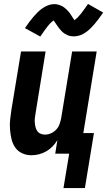

<svg xmlns="http://www.w3.org/2000/svg" viewBox="-20 -782 545 977"><path d="M185 -596 107 -639Q119 -657 130 -671.5Q141 -686 151.5 -698Q162 -710 172 -720Q182 -730 195.5 -739.5Q209 -749 224.5 -755Q240 -761 256 -761Q265 -761 273.5 -759Q282 -757 291 -753Q300 -749 306 -744.5Q312 -740 319 -733.5Q326 -727 331.5 -720Q337 -713 341 -706.5Q345 -700 350 -692.5Q355 -685 359 -679Q375 -691 390.5 -710.5Q406 -730 428 -762L505 -718Q493 -701 482 -686Q471 -671 461 -659.5Q451 -648 440.5 -637.5Q430 -627 416.5 -617.5Q403 -608 387.5 -602.5Q372 -597 357 -597Q347 -597 338.5 -598.5Q330 -600 321.5 -604Q313 -608 306.5 -612.5Q300 -617 293 -624Q286 -631 281 -638Q276 -645 271.5 -651Q267 -657 261.5 -665.5Q256 -674 253 -678Q237 -667 221.5 -647Q206 -627 185 -596ZM303 175 332 0H261L272 -69Q262 -52 247.5 -37Q233 -22 215.5 -12Q198 -2 178.5 3Q159 8 140 8Q115 8 93 -2Q71 -12 57.5 -31.5Q44 -51 38.5 -74.5Q33 -98 31 -123Q29 -148 31.5 -173Q34 -198 38 -223L87 -520H212L161 -206Q159 -194 157.5 -182Q156 -170 157 -158.5Q158 -147 160.5 -136Q163 -125 169.5 -115.5Q176 -106 186.5 -101.5Q197 -97 209 -97Q224 -97 239 -103.5Q254 -110 265.5 -122Q277 -134 282.5 -149Q288 -164 291 -179L347 -520H472L404 -105H458L412 175Z"/></svg>

Font: Iosevka SS04 Extrabold
Style: Italic
Weight: 800
Italic angle: -9°
Monospace: yes
Designer: Belleve Invis
Foundry: Belleve Invis
Version: Version 19.0.0; ttfautohint (v1.8.4)